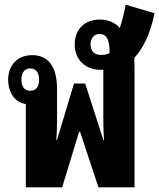

<svg xmlns="http://www.w3.org/2000/svg" viewBox="-20 -805 684 825"><path d="M91 0H247L320 -239H324L403 0H558V-515C558 -529 557 -543 557 -556C596 -599 626 -660 644 -748L520 -785C513 -746 504 -713 495 -685C474 -709 442 -721 409 -721C346 -721 301 -681 301 -614C301 -549 347 -505 411 -505C415 -505 420 -505 424 -506V-286C424 -260 425 -231 427 -204H424L346 -446H298L225 -204H222C224 -231 225 -259 225 -286V-424C225 -523 184 -568 118 -568C52 -568 15 -521 15 -463C15 -408 44 -364 91 -358ZM413 -569C386 -569 369 -586 369 -614C369 -640 384 -659 407 -659C441 -659 451 -629 451 -577C439 -570 425 -569 413 -569ZM110 -415C85 -415 72 -433 72 -463C72 -492 85 -511 110 -511C135 -511 148 -492 148 -463C148 -432 135 -415 110 -415Z"/></svg>

Font: Noto Sans Thai Looped ExtraCondensed ExtraBold
Style: Regular
Weight: 800
Width: 2
Designer: Sasikarn Vongin, Ben Mitchell
Foundry: The Fontpad Ltd
Version: Version 1.001